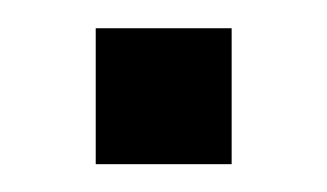

<svg xmlns="http://www.w3.org/2000/svg" viewBox="-20 -118 235 138"><path d="M48.8 0V-97.7H146.5V0Z"/></svg>

Font: BabelStone Runic Byrhtferth
Style: Regular
Weight: 400
Designer: Andrew West
Foundry: BabelStone
Version: Version 7.004;November 9, 2023